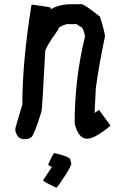

<svg xmlns="http://www.w3.org/2000/svg" viewBox="-20 -671 585 903"><path d="M362.3 -651.4Q376.5 -651.4 450.2 -592.8Q473.6 -517.6 473.6 -499Q446.3 -371.1 430.7 -256.8L424.8 -139.6L444.3 -153.3H446.3L499 -81.1V-79.1Q425.8 -18.6 389.6 -18.6Q348.1 -18.6 331.1 -90.8Q331.1 -302.2 379.9 -499Q371.6 -545.9 356.4 -545.9L340.8 -557.6H293.9Q252.9 -545.4 252.9 -530.3Q192.4 -446.8 192.4 -426.8Q178.7 -154.8 174.8 -145.5Q141.1 -36.6 127.9 -26.4Q114.3 -16.6 102.5 -16.6H92.8Q60.1 -16.6 51.8 -59.6V-61.5Q51.8 -71.8 85 -178.7Q85 -379.4 127.9 -647.5L129.9 -649.4Q219.7 -637.7 219.7 -633.8V-631.8L217.8 -629.9V-627.9H219.7Q258.3 -651.4 321.3 -651.4ZM236.3 48.8Q304.7 65.4 309.6 77.1L315.4 98.6V100.6Q305.7 125.5 289.1 150.4Q254.9 204.1 245.1 211.9Q182.6 182.6 182.6 176.8L224.6 113.3Q217.8 113.3 206.1 104.5Q230 48.8 236.3 48.8Z"/></svg>

Font: ww_drahtTSB
Style: Regular
Weight: 400
Designer: Dr. Wolfgang Wiebecke
Version: Version 1.06 May 21, 2010, initial release